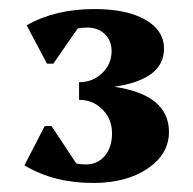

<svg xmlns="http://www.w3.org/2000/svg" viewBox="-20 -797 428 425"><path d="M186 -392Q99 -392 34 -431L79 -518H94L149 -435Q160 -433 170 -433Q196 -433 212 -452Q228 -471 228 -502Q228 -533 207 -554.5Q186 -576 155 -576V-615Q185 -615 206 -635Q227 -655 227 -684Q227 -707 212 -721.5Q197 -736 173 -736Q162 -736 152 -734L98 -656H84L39 -741Q102 -777 189 -777Q260 -777 301.5 -753.5Q343 -730 343 -689Q343 -621 233 -605Q354 -587 354 -505Q354 -456 307 -424Q260 -392 186 -392Z"/></svg>

Font: Platypi ExtraBold
Style: Regular
Weight: 800
Designer: David Sargent
Foundry: Bolt Cutter Type
Version: Version 1.200; ttfautohint (v1.8.4.7-5d5b)